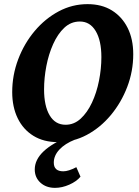

<svg xmlns="http://www.w3.org/2000/svg" viewBox="-20 -675 671 928"><path d="M260 12Q191 12 141.5 -18.5Q92 -49 65.5 -103.5Q39 -158 39 -230Q39 -312 68 -388.5Q97 -465 147.5 -525Q198 -585 263.5 -620Q329 -655 403 -655Q472 -655 521 -624.5Q570 -594 597 -540Q624 -486 624 -413Q624 -331 595 -255Q566 -179 515.5 -118.5Q465 -58 399.5 -23Q334 12 260 12ZM297 -72Q338 -72 370 -101.5Q402 -131 424.5 -179Q447 -227 458.5 -285Q470 -343 470 -399Q470 -479 442.5 -525Q415 -571 366 -571Q323 -571 291 -541Q259 -511 237 -462Q215 -413 204 -355.5Q193 -298 193 -243Q193 -163 220 -117.5Q247 -72 297 -72ZM246 233Q203 233 175.5 208Q148 183 148 144Q148 50 319 -18L342 0Q294 19 267 48Q240 77 240 111Q240 153 286 153Q311 153 349 133L369 179Q350 202 315 217.5Q280 233 246 233Z"/></svg>

Font: Petrona ExtraBold
Style: Italic
Weight: 800
Italic angle: -9°
Designer: Ringo R. Seeber
Foundry: Ringo R. Seeber
Version: Version 2.001; ttfautohint (v1.8.3)